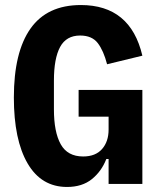

<svg xmlns="http://www.w3.org/2000/svg" viewBox="-20 -730 640 762"><path d="M411 -99H402Q383 -50 344.5 -19Q306 12 246 12Q144 12 89.5 -81.5Q35 -175 35 -343Q35 -523 101 -616.5Q167 -710 301 -710Q498 -710 545 -509L405 -475Q391 -529 368 -559Q345 -589 298 -589Q243 -589 218.5 -543.5Q194 -498 194 -410V-296Q194 -206 221 -157.5Q248 -109 310 -109Q359 -109 385 -138.5Q411 -168 411 -216V-267H292V-373H545V0H411Z"/></svg>

Font: iA Writer Duo S
Style: Bold
Weight: 700
Designer: Mike Abbink, Paul van der Laan, Pieter van Rosmalen, Oliver Reichenstein
Foundry: Bold Monday and Information Architects Inc.
Version: Version 2.000